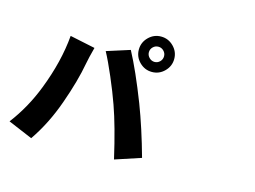

<svg xmlns="http://www.w3.org/2000/svg" viewBox="-115 -1059 1729 1300"><g transform="rotate(15 750.0 -409.5)"><path d="M918 -732.4Q918 -753.9 902.3 -769.5Q886.7 -785.2 865.2 -785.2Q842.8 -785.2 827.1 -769.5Q811.5 -753.9 811.5 -732.4Q811.5 -710.9 827.6 -694.8Q843.8 -678.7 865.2 -678.7Q886.7 -678.7 902.3 -694.3Q918 -710 918 -732.4ZM777.8 -645Q741.2 -681.6 741.2 -732.4Q741.2 -783.2 777.8 -819.8Q814.5 -856.4 865.2 -856.4Q916 -856.4 952.6 -819.8Q989.3 -783.2 989.3 -732.4Q989.3 -681.6 952.6 -645Q916 -608.4 865.2 -608.4Q814.5 -608.4 777.8 -645ZM177.7 -317.4Q255.9 -518.6 271.5 -702.1L448.2 -665Q427.7 -587.9 420.9 -549.8Q397.5 -419.9 338.9 -255.9Q281.2 -92.8 192.4 36.1L21.5 -36.1Q118.2 -163.1 177.7 -317.4ZM671.9 -328.1Q643.6 -408.2 601.1 -507.3Q558.6 -606.4 527.3 -664.1L689.5 -715.8Q757.8 -587.9 837.9 -381.8Q898.4 -223.6 952.1 -29.3L771.5 30.3Q720.7 -191.4 671.9 -328.1Z"/></g></svg>

Font: Bpmf Zihi Sans Heavy
Style: Heavy
Weight: 900
Foundry: But Ko
Version: Version 1.320